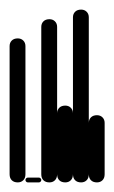

<svg xmlns="http://www.w3.org/2000/svg" viewBox="-20 -380 238 400"><path d="M0 -17H33V-284H0ZM17 -33Q9 -33 4.5 -28.5Q0 -24 0 -17Q0 -9 4.5 -4.5Q9 0 17 0Q24 0 28.5 -4.5Q33 -9 33 -17Q33 -24 28.5 -28.5Q24 -33 17 -33ZM17 -300Q9 -300 4.5 -295.5Q0 -291 0 -284Q0 -276 4.5 -271.5Q9 -267 17 -267Q24 -267 28.5 -271.5Q33 -276 33 -284Q33 -291 28.5 -295.5Q24 -300 17 -300Z M38 -10Q36 -10 34.5 -8.5Q33 -7 33 -5Q33 -3 34.5 -1.5Q36 0 38 0H61Q63 0 64.5 -1.5Q66 -3 66 -5Q66 -7 64.5 -8.5Q63 -10 61 -10Z M66 -17H99V-324H66ZM83 -33Q75 -33 70.5 -28.5Q66 -24 66 -17Q66 -9 70.5 -4.5Q75 0 83 0Q90 0 94.5 -4.5Q99 -9 99 -17Q99 -24 94.5 -28.5Q90 -33 83 -33ZM83 -340Q75 -340 70.5 -335.5Q66 -331 66 -324Q66 -316 70.5 -311.5Q75 -307 83 -307Q90 -307 94.5 -311.5Q99 -316 99 -324Q99 -331 94.5 -335.5Q90 -340 83 -340Z M99 -17H132V-144H99ZM116 -33Q108 -33 103.5 -28.5Q99 -24 99 -17Q99 -9 103.5 -4.5Q108 0 116 0Q123 0 127.5 -4.5Q132 -9 132 -17Q132 -24 127.5 -28.5Q123 -33 116 -33ZM116 -160Q108 -160 103.5 -155.5Q99 -151 99 -144Q99 -136 103.5 -131.5Q108 -127 116 -127Q123 -127 127.5 -131.5Q132 -136 132 -144Q132 -151 127.5 -155.5Q123 -160 116 -160Z M132 -17H165V-344H132ZM149 -33Q141 -33 136.5 -28.5Q132 -24 132 -17Q132 -9 136.5 -4.5Q141 0 149 0Q156 0 160.5 -4.5Q165 -9 165 -17Q165 -24 160.5 -28.5Q156 -33 149 -33ZM149 -360Q141 -360 136.5 -355.5Q132 -351 132 -344Q132 -336 136.5 -331.5Q141 -327 149 -327Q156 -327 160.5 -331.5Q165 -336 165 -344Q165 -351 160.5 -355.5Q156 -360 149 -360Z M165 -17H198V-124H165ZM182 -33Q174 -33 169.5 -28.5Q165 -24 165 -17Q165 -9 169.5 -4.5Q174 0 182 0Q189 0 193.5 -4.5Q198 -9 198 -17Q198 -24 193.5 -28.5Q189 -33 182 -33ZM182 -140Q174 -140 169.5 -135.5Q165 -131 165 -124Q165 -116 169.5 -111.5Q174 -107 182 -107Q189 -107 193.5 -111.5Q198 -116 198 -124Q198 -131 193.5 -135.5Q189 -140 182 -140Z"/></svg>

Font: Wavefont Light
Style: Regular
Weight: 300
Version: Version 3.004;gftools[0.9.33]